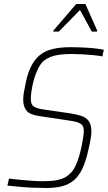

<svg xmlns="http://www.w3.org/2000/svg" viewBox="-20 -932 539 960"><path d="M212 8Q181 8 146 6.5Q111 5 77.5 2Q44 -1 17 -4L25 -39Q50 -36 80 -33Q110 -30 140 -28Q170 -26 192 -26Q221 -26 246 -28.5Q271 -31 293 -39.5Q315 -48 332 -66Q344 -76 355 -97.5Q366 -119 374 -145.5Q382 -172 387.5 -198.5Q393 -225 396 -246Q399 -267 399 -277Q399 -296 391 -306Q383 -316 364.5 -321.5Q346 -327 314 -331L174 -352Q128 -359 112 -379.5Q96 -400 96 -434Q96 -452 100 -474Q104 -496 110 -524Q120 -571 137.5 -604Q155 -637 180.5 -657.5Q206 -678 243.5 -687Q281 -696 331 -696Q364 -696 396 -694.5Q428 -693 455 -690Q482 -687 499 -683L492 -650Q472 -654 445.5 -656.5Q419 -659 391 -660.5Q363 -662 339 -662Q304 -662 278 -658.5Q252 -655 233 -647.5Q214 -640 199 -628Q183 -614 170.5 -589Q158 -564 150 -535.5Q142 -507 138 -481Q134 -455 134 -438Q134 -410 148 -400Q162 -390 195 -385L326 -366Q361 -361 385.5 -353Q410 -345 423.5 -327Q437 -309 437 -274Q437 -264 435 -250Q433 -236 430 -220Q427 -204 422 -183Q410 -128 393 -91Q376 -54 351.5 -32.5Q327 -11 293 -1.5Q259 8 212 8ZM246 -774 247 -779 361 -912H407L466 -779L465 -774H439L380 -882L274 -774Z"/></svg>

Font: Saira SemiCondensed Thin
Style: Italic
Weight: 250
Width: 4
Italic angle: -12°
Designer: Hector Gatti with collaboration of the Omnibus-Type team
Foundry: Omnibus-Type
Version: Version 1.101